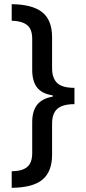

<svg xmlns="http://www.w3.org/2000/svg" viewBox="-20 -737 409 918"><path d="M36 82Q87 81 110.5 61Q134 41 134 -6V-153Q134 -206 157.5 -236Q181 -266 232 -275V-281Q180 -289 157 -319Q134 -349 134 -403V-551Q134 -599 108.5 -618Q83 -637 36 -638V-717Q135 -716 182 -678.5Q229 -641 229 -559V-411Q229 -364 253 -340.5Q277 -317 336 -317V-239Q280 -239 254.5 -217Q229 -195 229 -145V3Q229 83 183.5 121.5Q138 160 36 161Z"/></svg>

Font: Noto Sans Arabic UI Cn Md
Style: Regular
Weight: 500
Width: 3
Designer: Monotype Design Team, Nadine Chahine and Nizar Qandah
Foundry: Monotype Imaging Inc.
Version: Version 2.010; ttfautohint (v1.8.4.7-5d5b)